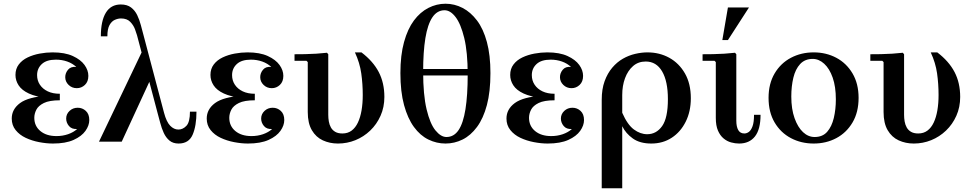

<svg xmlns="http://www.w3.org/2000/svg" viewBox="-20 -760 5214 1030"><path d="M43 -124Q43 -174 87.5 -207Q132 -240 236 -247L234 -234Q172 -241 134.5 -258.5Q97 -276 80 -302Q63 -328 63 -358Q63 -391 81 -414.5Q99 -438 128.5 -452Q158 -466 193 -472.5Q228 -479 262 -479Q328 -479 370.5 -459.5Q413 -440 433.5 -411.5Q454 -383 454 -353Q454 -322 435.5 -304.5Q417 -287 392 -287Q366 -287 348 -304.5Q330 -322 330 -346Q330 -368 345 -386Q360 -404 389 -401Q369 -420 340.5 -430Q312 -440 280 -440Q230 -440 204.5 -416.5Q179 -393 179 -357Q179 -328 194 -305.5Q209 -283 236 -270Q263 -257 301 -257V-222Q245 -222 215.5 -207.5Q186 -193 175 -171.5Q164 -150 164 -128Q164 -84 196.5 -57Q229 -30 283 -30Q316 -30 345 -40Q374 -50 394 -68Q365 -66 350 -84Q335 -102 335 -124Q335 -148 353 -165Q371 -182 397 -182Q422 -182 440.5 -165Q459 -148 459 -116Q459 -87 438.5 -58Q418 -29 375 -9.5Q332 10 264 10Q229 10 190 2.5Q151 -5 118 -20.5Q85 -36 64 -62Q43 -88 43 -124Z M746 -492 794 -349 633 0H511ZM999 -161H1034Q1034 -85 1013.5 -37.5Q993 10 938 10Q908 10 889 -6Q870 -22 858.5 -47Q847 -72 839.5 -101Q832 -130 825 -155L715 -571Q712 -582 704 -603.5Q696 -625 678.5 -643Q661 -661 629 -661Q613 -661 596 -653.5Q579 -646 567.5 -625.5Q556 -605 556 -565H521Q521 -648 548 -692Q575 -736 628 -736Q662 -736 683 -720Q704 -704 716 -679Q728 -654 735.5 -625.5Q743 -597 750 -571L860 -155Q873 -106 893 -85.5Q913 -65 937 -65Q961 -65 980 -85Q999 -105 999 -161Z M1089 -124Q1089 -174 1133.5 -207Q1178 -240 1282 -247L1280 -234Q1218 -241 1180.5 -258.5Q1143 -276 1126 -302Q1109 -328 1109 -358Q1109 -391 1127 -414.5Q1145 -438 1174.5 -452Q1204 -466 1239 -472.5Q1274 -479 1308 -479Q1374 -479 1416.5 -459.5Q1459 -440 1479.5 -411.5Q1500 -383 1500 -353Q1500 -322 1481.5 -304.5Q1463 -287 1438 -287Q1412 -287 1394 -304.5Q1376 -322 1376 -346Q1376 -368 1391 -386Q1406 -404 1435 -401Q1415 -420 1386.5 -430Q1358 -440 1326 -440Q1276 -440 1250.5 -416.5Q1225 -393 1225 -357Q1225 -328 1240 -305.5Q1255 -283 1282 -270Q1309 -257 1347 -257V-222Q1291 -222 1261.5 -207.5Q1232 -193 1221 -171.5Q1210 -150 1210 -128Q1210 -84 1242.5 -57Q1275 -30 1329 -30Q1362 -30 1391 -40Q1420 -50 1440 -68Q1411 -66 1396 -84Q1381 -102 1381 -124Q1381 -148 1399 -165Q1417 -182 1443 -182Q1468 -182 1486.5 -165Q1505 -148 1505 -116Q1505 -87 1484.5 -58Q1464 -29 1421 -9.5Q1378 10 1310 10Q1275 10 1236 2.5Q1197 -5 1164 -20.5Q1131 -36 1110 -62Q1089 -88 1089 -124Z M1793 10Q1749 10 1712 -7Q1675 -24 1653 -61.5Q1631 -99 1631 -159V-427L1624 -434H1560V-469Q1586 -469 1616.5 -469.5Q1647 -470 1677.5 -472Q1708 -474 1734 -477L1741 -469V-144Q1741 -126 1744 -108.5Q1747 -91 1755 -76.5Q1763 -62 1778 -53Q1793 -44 1817 -44Q1846 -44 1866.5 -59.5Q1887 -75 1900 -102.5Q1913 -130 1919.5 -167.5Q1926 -205 1926 -250Q1926 -310 1918 -366.5Q1910 -423 1884 -479H1919Q1981 -432 2011.5 -374Q2042 -316 2042 -240Q2042 -185 2021.5 -139Q2001 -93 1966 -59.5Q1931 -26 1886.5 -8Q1842 10 1793 10Z M2370 10Q2322 10 2278 -11.5Q2234 -33 2200.5 -79Q2167 -125 2147.5 -196.5Q2128 -268 2128 -368Q2128 -464 2147.5 -534.5Q2167 -605 2200.5 -650Q2234 -695 2278 -717.5Q2322 -740 2370 -740Q2418 -740 2461.5 -717.5Q2505 -695 2539 -650Q2573 -605 2592 -534.5Q2611 -464 2611 -368Q2611 -268 2592 -196.5Q2573 -125 2539 -79Q2505 -33 2461.5 -11.5Q2418 10 2370 10ZM2375 -25Q2415 -25 2440 -62Q2465 -99 2477 -174Q2489 -249 2489 -360Q2489 -480 2470.5 -556Q2452 -632 2424 -668.5Q2396 -705 2365 -705Q2325 -705 2299.5 -667Q2274 -629 2262 -555.5Q2250 -482 2250 -375Q2250 -251 2268.5 -173.5Q2287 -96 2316 -60.5Q2345 -25 2375 -25ZM2192 -390H2539V-355H2192Z M2697 -124Q2697 -174 2741.5 -207Q2786 -240 2890 -247L2888 -234Q2826 -241 2788.5 -258.5Q2751 -276 2734 -302Q2717 -328 2717 -358Q2717 -391 2735 -414.5Q2753 -438 2782.5 -452Q2812 -466 2847 -472.5Q2882 -479 2916 -479Q2982 -479 3024.5 -459.5Q3067 -440 3087.5 -411.5Q3108 -383 3108 -353Q3108 -322 3089.5 -304.5Q3071 -287 3046 -287Q3020 -287 3002 -304.5Q2984 -322 2984 -346Q2984 -368 2999 -386Q3014 -404 3043 -401Q3023 -420 2994.5 -430Q2966 -440 2934 -440Q2884 -440 2858.5 -416.5Q2833 -393 2833 -357Q2833 -328 2848 -305.5Q2863 -283 2890 -270Q2917 -257 2955 -257V-222Q2899 -222 2869.5 -207.5Q2840 -193 2829 -171.5Q2818 -150 2818 -128Q2818 -84 2850.5 -57Q2883 -30 2937 -30Q2970 -30 2999 -40Q3028 -50 3048 -68Q3019 -66 3004 -84Q2989 -102 2989 -124Q2989 -148 3007 -165Q3025 -182 3051 -182Q3076 -182 3094.5 -165Q3113 -148 3113 -116Q3113 -87 3092.5 -58Q3072 -29 3029 -9.5Q2986 10 2918 10Q2883 10 2844 2.5Q2805 -5 2772 -20.5Q2739 -36 2718 -62Q2697 -88 2697 -124Z M3453 -479Q3518 -479 3570.5 -450Q3623 -421 3654.5 -366Q3686 -311 3686 -233Q3686 -162 3658.5 -107Q3631 -52 3583.5 -21Q3536 10 3474 10Q3413 10 3375 -17Q3337 -44 3318 -83V-155Q3346 -91 3380.5 -65.5Q3415 -40 3452 -40Q3501 -40 3532 -83.5Q3563 -127 3563 -228Q3563 -324 3532 -377Q3501 -430 3444 -430Q3404 -430 3376 -405.5Q3348 -381 3333 -340.5Q3318 -300 3318 -250V250H3208V-224Q3208 -282 3223.5 -324.5Q3239 -367 3264.5 -397Q3290 -427 3321.5 -445Q3353 -463 3387.5 -471Q3422 -479 3453 -479Z M3945 10Q3924 10 3902 4Q3880 -2 3861.5 -17.5Q3843 -33 3831.5 -59.5Q3820 -86 3820 -128V-427L3813 -434H3749V-469Q3775 -469 3805.5 -469.5Q3836 -470 3866.5 -472Q3897 -474 3923 -477L3930 -469V-113Q3930 -80 3940.5 -62Q3951 -44 3973 -44Q3986 -44 3997.5 -52.5Q4009 -61 4017 -82.5Q4025 -104 4025 -144H4060Q4060 -66 4030 -28Q4000 10 3945 10ZM3855 -545 3885 -720H3998L3885 -545Z M4345 -479Q4412 -479 4466.5 -450Q4521 -421 4553.5 -366Q4586 -311 4586 -235Q4586 -158 4553.5 -103Q4521 -48 4466.5 -19Q4412 10 4345 10Q4278 10 4223 -19Q4168 -48 4135.5 -103Q4103 -158 4103 -235Q4103 -311 4135.5 -366Q4168 -421 4223 -450Q4278 -479 4345 -479ZM4350 -25Q4393 -25 4417.5 -53Q4442 -81 4453 -127Q4464 -173 4464 -227Q4464 -295 4447 -343.5Q4430 -392 4401.5 -418Q4373 -444 4340 -444Q4298 -444 4272.5 -416.5Q4247 -389 4236 -343Q4225 -297 4225 -242Q4225 -175 4242.5 -126Q4260 -77 4288 -51Q4316 -25 4350 -25Z M4882 10Q4838 10 4801 -7Q4764 -24 4742 -61.5Q4720 -99 4720 -159V-427L4713 -434H4649V-469Q4675 -469 4705.5 -469.5Q4736 -470 4766.5 -472Q4797 -474 4823 -477L4830 -469V-144Q4830 -126 4833 -108.5Q4836 -91 4844 -76.5Q4852 -62 4867 -53Q4882 -44 4906 -44Q4935 -44 4955.5 -59.5Q4976 -75 4989 -102.5Q5002 -130 5008.5 -167.5Q5015 -205 5015 -250Q5015 -310 5007 -366.5Q4999 -423 4973 -479H5008Q5070 -432 5100.5 -374Q5131 -316 5131 -240Q5131 -185 5110.5 -139Q5090 -93 5055 -59.5Q5020 -26 4975.5 -8Q4931 10 4882 10Z"/></svg>

Font: Brygada 1918 SemiBold
Style: Regular
Weight: 600
Designer: Mateusz Machalski | Borys Kosmynka | Przemek Hoffer
Foundry: NIEPODLEGLA 2018
Version: Version 3.006